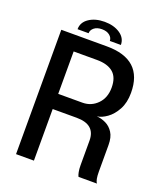

<svg xmlns="http://www.w3.org/2000/svg" viewBox="-155 -966 918 1070"><g transform="rotate(20 304.5 -431.0)"><path d="M67.5 0V-737.5H337.5Q553 -737.5 553 -539.5Q553 -481.5 530.8 -440.5Q508.5 -399.5 477.2 -377.2Q446 -355 418.5 -352Q446.5 -350 473 -337.2Q499.5 -324.5 517 -297.2Q534.5 -270 534.5 -224V-65.5Q534.5 -15.5 547.5 0H438Q433.5 -7.5 430 -25Q426.5 -42.5 426.5 -65.5V-211Q426.5 -306 316 -306H173.5V0ZM312 -647.5H173.5V-396H317Q369 -396 405.2 -432.8Q441.5 -469.5 441.5 -530.5Q441.5 -591.5 408 -619.5Q374.5 -647.5 312 -647.5ZM151.5 -771.5Q151.5 -812.5 188.2 -837.2Q225 -862 280 -862Q335 -862 371.8 -837.2Q408.5 -812.5 408.5 -771.5H343Q343 -790.5 326 -804.2Q309 -818 280 -818Q251 -818 234 -804.2Q217 -790.5 217 -771.5Z"/></g></svg>

Font: Epilogue Medium
Style: Regular
Weight: 500
Designer: Tyler Finck
Foundry: Etcetera Type Co
Version: Version 2.111; ttfautohint (v1.8.3)